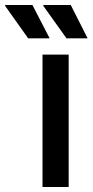

<svg xmlns="http://www.w3.org/2000/svg" viewBox="-102 -743 368 763"><path d="M162.1 -590.8 69.8 -720.2 70.8 -723.1H179.2L246.1 -590.8ZM9.8 -590.8 -82 -720.2 -81.1 -723.1H26.9L95.2 -590.8ZM66.9 0V-525.9H170.9V0Z"/></svg>

Font: Archivo Medium
Style: Regular
Weight: 500
Designer: Hector Gatti
Foundry: Omnibus-Type
Version: Version 2.001